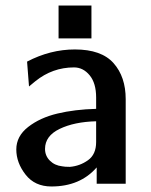

<svg xmlns="http://www.w3.org/2000/svg" viewBox="-20 -665 548 695"><path d="M192 -526V-645H311V-526ZM328 -271V-312Q328 -364 304.5 -392.5Q281 -421 248 -421Q170 -421 108 -371L85 -352L78 -442Q162 -486 251 -486Q347 -486 391 -436.5Q435 -387 435 -306V0H330V-59Q270 10 166 10Q106 10 72.5 -33Q39 -76 39 -124Q39 -172 82 -205.5Q125 -239 188 -254Q251 -269 328 -271ZM143 -126Q143 -101 160.5 -83.5Q178 -66 205 -63Q214 -61 233 -61Q269 -64 298.5 -85Q328 -106 328 -151V-226Q249 -224 196 -198.5Q143 -173 143 -126Z"/></svg>

Font: Coval
Style: Medium
Weight: 500
Foundry: Context Ltd
Version: Version 001.000